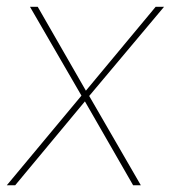

<svg xmlns="http://www.w3.org/2000/svg" viewBox="-48 -550 508 570"><path d="M41 -529.8H64L207 -280.8L414.1 -529.8H439L216.8 -265.1L370.1 0H347.2L204.1 -249L-2.9 0H-27.8L193.8 -266.1Z"/></svg>

Font: Cooper Hewitt
Style: Thin Italic
Weight: 702
Designer: Village Type and Design LLC
Foundry: Cooper Hewitt Smithsonian Design Museum
Version: 1.000